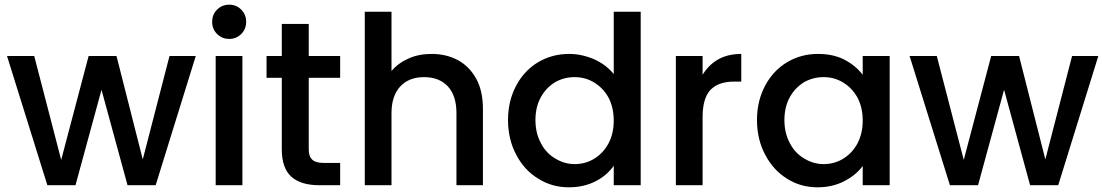

<svg xmlns="http://www.w3.org/2000/svg" viewBox="-20 -790 4715 819"><path d="M703 -551C703 -551 589 -110 589 -110C589 -110 477 -551 477 -551C477 -551 358 -551 358 -551C358 -551 241 -108 241 -108C241 -108 126 -551 126 -551C126 -551 10 -551 10 -551C10 -551 182 0 182 0C182 0 302 0 302 0C302 0 413 -407 413 -407C413 -407 524 0 524 0C524 0 644 0 644 0C644 0 815 -551 815 -551C815 -551 703 -551 703 -551Z M958 -624C958 -624 958 -624 958 -624C978 -624 995 -631 1009 -645C1023 -659 1030 -676 1030 -697C1030 -697 1030 -697 1030 -697C1030 -718 1023 -735 1009 -749C995 -763 978 -770 958 -770C958 -770 958 -770 958 -770C937 -770 920 -763 906 -749C892 -735 885 -718 885 -697C885 -697 885 -697 885 -697C885 -676 892 -659 906 -645C920 -631 937 -624 958 -624ZM900 -551C900 -551 900 0 900 0C900 0 1014 0 1014 0C1014 0 1014 -551 1014 -551C1014 -551 900 -551 900 -551Z M1431 -458C1431 -458 1431 -551 1431 -551C1431 -551 1297 -551 1297 -551C1297 -551 1297 -688 1297 -688C1297 -688 1182 -688 1182 -688C1182 -688 1182 -551 1182 -551C1182 -551 1117 -551 1117 -551C1117 -551 1117 -458 1117 -458C1117 -458 1182 -458 1182 -458C1182 -458 1182 -153 1182 -153C1182 -153 1182 -153 1182 -153C1182 -99 1196 -60 1223 -36C1250 -12 1290 0 1341 0C1341 0 1431 0 1431 0C1431 0 1431 -95 1431 -95C1431 -95 1361 -95 1361 -95C1361 -95 1361 -95 1361 -95C1338 -95 1321 -100 1312 -109C1302 -118 1297 -132 1297 -153C1297 -153 1297 -458 1297 -458C1297 -458 1431 -458 1431 -458Z M1821 -560C1821 -560 1821 -560 1821 -560C1786 -560 1753 -554 1724 -541C1694 -528 1669 -510 1650 -487C1650 -487 1650 -740 1650 -740C1650 -740 1536 -740 1536 -740C1536 -740 1536 0 1536 0C1536 0 1650 0 1650 0C1650 0 1650 -308 1650 -308C1650 -308 1650 -308 1650 -308C1650 -357 1663 -395 1688 -422C1713 -448 1746 -461 1789 -461C1789 -461 1789 -461 1789 -461C1832 -461 1865 -448 1890 -422C1915 -395 1927 -357 1927 -308C1927 -308 1927 0 1927 0C1927 0 2040 0 2040 0C2040 0 2040 -325 2040 -325C2040 -325 2040 -325 2040 -325C2040 -375 2031 -418 2012 -453C1993 -488 1967 -515 1934 -533C1901 -551 1863 -560 1821 -560Z M2147 -278C2147 -278 2147 -278 2147 -278C2147 -223 2159 -173 2182 -130C2205 -86 2236 -52 2276 -28C2315 -3 2359 9 2407 9C2407 9 2407 9 2407 9C2450 9 2488 0 2521 -17C2554 -34 2579 -56 2598 -83C2598 -83 2598 0 2598 0C2598 0 2713 0 2713 0C2713 0 2713 -740 2713 -740C2713 -740 2598 -740 2598 -740C2598 -740 2598 -474 2598 -474C2598 -474 2598 -474 2598 -474C2577 -500 2550 -521 2515 -537C2480 -552 2444 -560 2408 -560C2408 -560 2408 -560 2408 -560C2359 -560 2315 -548 2276 -525C2236 -501 2205 -468 2182 -425C2159 -382 2147 -333 2147 -278ZM2598 -276C2598 -276 2598 -276 2598 -276C2598 -238 2590 -205 2575 -177C2559 -148 2538 -127 2513 -112C2488 -97 2460 -90 2431 -90C2431 -90 2431 -90 2431 -90C2402 -90 2375 -98 2350 -113C2324 -128 2303 -149 2288 -178C2272 -207 2264 -240 2264 -278C2264 -278 2264 -278 2264 -278C2264 -316 2272 -349 2288 -377C2303 -404 2324 -425 2349 -440C2374 -454 2402 -461 2431 -461C2431 -461 2431 -461 2431 -461C2460 -461 2488 -454 2513 -439C2538 -424 2559 -403 2575 -375C2590 -347 2598 -314 2598 -276Z M2977 -471C2977 -471 2977 -551 2977 -551C2977 -551 2863 -551 2863 -551C2863 -551 2863 0 2863 0C2863 0 2977 0 2977 0C2977 0 2977 -290 2977 -290C2977 -290 2977 -290 2977 -290C2977 -346 2989 -385 3012 -408C3035 -431 3068 -442 3113 -442C3113 -442 3142 -442 3142 -442C3142 -442 3142 -560 3142 -560C3142 -560 3142 -560 3142 -560C3104 -560 3071 -552 3044 -537C3016 -521 2994 -499 2977 -471Z M3209 -278C3209 -278 3209 -278 3209 -278C3209 -223 3221 -173 3244 -130C3267 -86 3298 -52 3337 -28C3376 -3 3420 9 3467 9C3467 9 3467 9 3467 9C3510 9 3548 0 3581 -17C3614 -34 3641 -56 3660 -82C3660 -82 3660 0 3660 0C3660 0 3775 0 3775 0C3775 0 3775 -551 3775 -551C3775 -551 3660 -551 3660 -551C3660 -551 3660 -471 3660 -471C3660 -471 3660 -471 3660 -471C3641 -496 3615 -518 3583 -535C3550 -552 3512 -560 3469 -560C3469 -560 3469 -560 3469 -560C3421 -560 3377 -548 3338 -525C3298 -501 3267 -468 3244 -425C3221 -382 3209 -333 3209 -278ZM3660 -276C3660 -276 3660 -276 3660 -276C3660 -238 3652 -205 3637 -177C3621 -148 3600 -127 3575 -112C3550 -97 3522 -90 3493 -90C3493 -90 3493 -90 3493 -90C3464 -90 3437 -98 3412 -113C3386 -128 3365 -149 3350 -178C3334 -207 3326 -240 3326 -278C3326 -278 3326 -278 3326 -278C3326 -316 3334 -349 3350 -377C3365 -404 3386 -425 3411 -440C3436 -454 3464 -461 3493 -461C3493 -461 3493 -461 3493 -461C3522 -461 3550 -454 3575 -439C3600 -424 3621 -403 3637 -375C3652 -347 3660 -314 3660 -276Z M4553 -551C4553 -551 4439 -110 4439 -110C4439 -110 4327 -551 4327 -551C4327 -551 4208 -551 4208 -551C4208 -551 4091 -108 4091 -108C4091 -108 3976 -551 3976 -551C3976 -551 3860 -551 3860 -551C3860 -551 4032 0 4032 0C4032 0 4152 0 4152 0C4152 0 4263 -407 4263 -407C4263 -407 4374 0 4374 0C4374 0 4494 0 4494 0C4494 0 4665 -551 4665 -551C4665 -551 4553 -551 4553 -551Z"/></svg>

Font: Girnar Poppins
Style: Medium
Weight: 500
Designer: Ninad Kale (Devanagari), Jonny Pinhorn (Latin)
Foundry: Indian Type Foundry
Version: ""